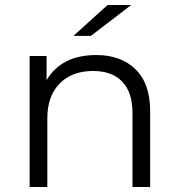

<svg xmlns="http://www.w3.org/2000/svg" viewBox="-20 -751 717 771"><path d="M507 -731 345 -607H275L412 -731ZM367 -530Q466 -530 524.5 -472.5Q583 -415 583 -305V0H512V-298Q512 -380 471 -423Q430 -466 354 -466Q269 -466 219.5 -415.5Q170 -365 170 -276V0H99V-526H167V-429Q227 -530 367 -530Z"/></svg>

Font: Montserrat Alternates
Style: Regular
Weight: 400
Designer: Julieta Ulanovsky
Foundry: Julieta Ulanovsky
Version: Version 7.200;PS 007.200;hotconv 1.0.88;makeotf.lib2.5.64775